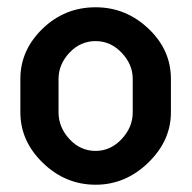

<svg xmlns="http://www.w3.org/2000/svg" viewBox="-20 -500 527 528"><path d="M243 -480Q326 -480 388 -421.5Q450 -363 450 -283V-191Q450 -113 387.5 -52.5Q325 8 243 8Q160 8 98 -52Q36 -112 36 -191V-283Q36 -362 97 -421Q158 -480 243 -480ZM345 -191V-283Q345 -323 314.5 -355Q284 -387 243 -387Q201 -387 171 -355Q141 -323 141 -283V-191Q141 -150 171 -117.5Q201 -85 243 -85Q284 -85 314.5 -117.5Q345 -150 345 -191Z"/></svg>

Font: Dosis
Style: SemiBold
Weight: 600
Designer: Edgar Tolentino, Pablo Impallari, Igino Marini
Foundry: Edgar Tolentino, Pablo Impallari, Igino Marini
Version: Version 1.007